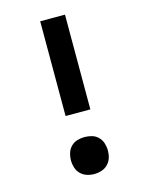

<svg xmlns="http://www.w3.org/2000/svg" viewBox="-113 -805 676 883"><g transform="rotate(-15 225.0 -363.5)"><path d="M166 -284V-735H284V-284ZM225 8Q207 8 190 2.5Q173 -3 160.5 -15.5Q148 -28 142.5 -45Q137 -62 137 -80Q137 -98 142.5 -115.5Q148 -133 160.5 -145.5Q173 -158 190 -163Q207 -168 225 -168Q243 -168 260 -163Q277 -158 289.5 -145.5Q302 -133 307.5 -115.5Q313 -98 313 -80Q313 -62 307.5 -45Q302 -28 289.5 -15.5Q277 -3 260 2.5Q243 8 225 8Z"/></g></svg>

Font: Iosevka Aile
Style: Bold
Weight: 700
Designer: Belleve Invis
Foundry: Belleve Invis
Version: Version 28.0.1; ttfautohint (v1.8.4)